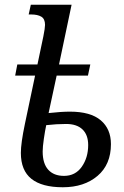

<svg xmlns="http://www.w3.org/2000/svg" viewBox="-20 -780 522 810"><path d="M68 -135Q68 -176 85 -257L128 -461H44L53 -508H138L163 -627Q170 -662 170 -675Q170 -700 154.5 -709.5Q139 -719 111 -719H101L110 -760H282L229 -508H361L351 -461H219L185 -303Q239 -309 275 -309Q362 -309 405 -272.5Q448 -236 448 -172Q448 -86 391.5 -38Q335 10 245 10Q157 10 112.5 -25.5Q68 -61 68 -135ZM352 -168Q352 -211 328 -234Q304 -257 259 -257Q218 -257 175 -252Q170 -229 165 -194.5Q160 -160 160 -141Q160 -90 183.5 -64Q207 -38 250 -38Q298 -38 325 -76.5Q352 -115 352 -168Z"/></svg>

Font: Noto Serif Narrow
Style: Italic
Weight: 400
Width: 4
Italic angle: -12°
Designer: Monotype Design Team
Foundry: Monotype Imaging Inc.
Version: Version 1.001